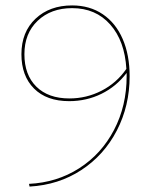

<svg xmlns="http://www.w3.org/2000/svg" viewBox="-20 -683 565 708"><path d="M458 -402Q458 -293 411 -202Q364 -111 280 -56Q196 -1 89 5L87 -5Q190 -10 272 -62.5Q354 -115 400.5 -204Q447 -293 447 -402V-414Q409 -364 354 -337Q299 -310 235 -310Q152 -310 105.5 -356.5Q59 -403 59 -483Q59 -565 111 -614Q163 -663 246 -663Q311 -663 359 -630.5Q407 -598 432.5 -539Q458 -480 458 -402ZM446 -429Q440 -532 386.5 -592.5Q333 -653 246 -653Q168 -653 119 -606.5Q70 -560 70 -483Q70 -407 114 -363.5Q158 -320 236 -320Q299 -320 354.5 -348.5Q410 -377 446 -429Z"/></svg>

Font: Ysabeau Infant Hairline
Style: Regular
Weight: 100
Designer: Christian Thalmann (Catharsis Fonts)
Version: Version 0.003